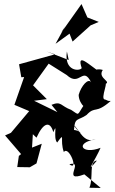

<svg xmlns="http://www.w3.org/2000/svg" viewBox="-20 -876 566 947"><path d="M338 -671 427 -751 467 -768 411 -790 382 -856 280 -712 301 -746 254 -660 323 -710ZM319 -580 210 -622 251 -608 74 -559 85 -495 99 -496 51 -359 124 -328 34 -221 5 -208 84 -116 73 -107 65 -52 127 -51 160 -70 186 -167 138 -148 142 -214 160 -197C195 -275 228 -279 243 -224C266 -280 240 -195 262 -173C304 -230 273 -186 295 -126C319 -161 371 -28 322 -66C399 -86 279 28 396 -16L477 51L421 50C443 -2 416 -80 458 -84C392 -5 452 -90 476 -147C384 -111 346 -172 452 -189C391 -167 374 -234 337 -267C390 -191 389 -230 345 -235C348 -299 366 -280 407 -309C451 -356 450 -311 526 -378C503 -379 521 -377 499 -385C468 -383 529 -498 486 -458C548 -471 456 -487 487 -531C435 -547 398 -491 474 -520C422 -553 356 -622 383 -540C373 -524 295 -523 310 -622ZM263 -323 148 -379 211 -387 143 -455 220 -562 309 -506C374 -445 388 -554 430 -469C416 -494 380 -452 368 -408C369 -357 422 -325 396 -361C357 -304 375 -306 331 -334C279 -353 283 -379 234 -359Z"/></svg>

Font: Charger Distortion
Style: 2It
Weight: 400
Designer: Jasper
Foundry: Cannot Into Space Fonts
Version: Version 0.98